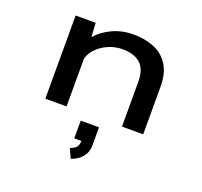

<svg xmlns="http://www.w3.org/2000/svg" viewBox="-133 -664 1141 1084"><g transform="rotate(20 437.5 -121.5)"><path d="M147 0V-500H267.5L272.5 -415.5Q309 -458 366.2 -484.8Q423.5 -511.5 493 -511.5Q560.5 -511.5 615.5 -489.2Q670.5 -467 702.8 -417.2Q735 -367.5 735 -285V0H607.5V-269.5Q607.5 -345 569.2 -378.5Q531 -412 462 -412Q420.5 -412 381 -395.8Q341.5 -379.5 312.8 -351.2Q284 -323 274.5 -287V0ZM377 154.5V48H487V154.5Q487 191.5 471 215.5Q455 239.5 434 252.5Q413 265.5 398 269.5L371.5 213.5Q387.5 210 403.5 197.5Q419.5 185 419.5 154.5Z"/></g></svg>

Font: Trispace SemiExpanded Medium
Style: Regular
Weight: 500
Width: 6
Designer: Tyler Finck
Foundry: Etcetera Type Company
Version: Version 1.210; ttfautohint (v1.8.3)